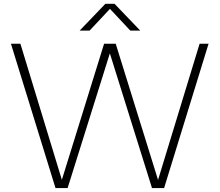

<svg xmlns="http://www.w3.org/2000/svg" viewBox="-20 -964 1126 984"><path d="M264.5 0 36 -740H84.5L297 -42.5L513.5 -740H573L790 -42L1003 -740H1049L821 0H759L543 -690.5L326.5 0ZM388 -807 520 -944.5H567L699 -807H648L543.5 -918.5L439 -807Z"/></svg>

Font: Encode Sans SemiExpanded SemiExpanded ExtraLight
Style: Regular
Weight: 200
Width: 6
Designer: Multiple Designers
Foundry: Impallari Type
Version: Version 3.000; ttfautohint (v1.8.3) -l 8 -r 50 -G 200 -x 14 